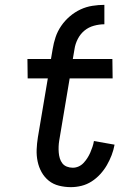

<svg xmlns="http://www.w3.org/2000/svg" viewBox="-20 -763 540 791"><path d="M197 -561Q201 -586 209 -610Q217 -634 232 -656Q247 -678 267.5 -695.5Q288 -713 311.5 -724Q335 -735 360.5 -739Q386 -743 410 -743V-663Q389 -663 367 -657Q345 -651 328 -637Q311 -623 300.5 -602.5Q290 -582 287 -561ZM272 8Q247 8 223 2Q199 -4 181 -18.5Q163 -33 151.5 -53.5Q140 -74 135 -98Q130 -122 131 -147Q132 -172 136 -197L177 -440H94L93 -520H190L197 -561H287L280 -520H443L444 -440H267L224 -184Q222 -172 221.5 -159.5Q221 -147 222 -134.5Q223 -122 226.5 -110.5Q230 -99 237 -90Q244 -81 255.5 -76.5Q267 -72 280 -72Q292 -72 303.5 -77Q315 -82 324 -91.5Q333 -101 340 -112Q347 -123 352 -134.5Q357 -146 361 -158Q365 -170 367 -182L452 -167Q448 -145 440 -124Q432 -103 420.5 -83Q409 -63 393 -45.5Q377 -28 357.5 -15.5Q338 -3 316 2.5Q294 8 272 8Z"/></svg>

Font: Iosevka Medium
Style: Italic
Weight: 500
Italic angle: -9°
Monospace: yes
Designer: Belleve Invis
Foundry: Belleve Invis
Version: Version 32.5.0; ttfautohint (v1.8.4)